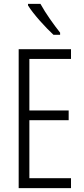

<svg xmlns="http://www.w3.org/2000/svg" viewBox="-20 -967 432 987"><path d="M188 -947H124V-939C153 -892 216 -824 255 -788H289V-799C256 -841 216 -896 188 -947ZM345 0V-51H131V-349H333V-399H131V-664H345V-714H76V0Z"/></svg>

Font: Noto Sans Gujarati ExtraCondensed Light
Style: Regular
Weight: 300
Width: 2
Designer: Jelle Bosma - Monotype Design Team, Universal Thirst
Foundry: Monotype Imaging Inc.
Version: Version 2.106